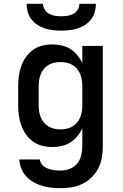

<svg xmlns="http://www.w3.org/2000/svg" viewBox="-20 -760 640 1003"><path d="M297 223Q273 223 248.5 220.5Q224 218 200.5 211Q177 204 155.5 192Q134 180 117.5 162Q101 144 91.5 121Q82 98 81 73H188Q189 85 195.5 94.5Q202 104 211 110.5Q220 117 231 121Q242 125 253 127Q264 129 275 130Q286 131 297 131Q321 131 344.5 122Q368 113 383 94.5Q398 76 404 52.5Q410 29 410 5V-90Q400 -68 384 -48.5Q368 -29 347.5 -16Q327 -3 302.5 2.5Q278 8 253 8Q227 8 200.5 1.5Q174 -5 152.5 -20.5Q131 -36 115.5 -58Q100 -80 91 -105Q82 -130 78.5 -156.5Q75 -183 75 -210V-310Q75 -337 78.5 -363.5Q82 -390 91 -415Q100 -440 115.5 -462Q131 -484 152.5 -499.5Q174 -515 200.5 -521.5Q227 -528 253 -528Q278 -528 302.5 -522.5Q327 -517 347.5 -504Q368 -491 384 -471.5Q400 -452 410 -430V-520H517V5Q517 34 512 63.5Q507 93 493.5 119Q480 145 459 166Q438 187 411.5 200Q385 213 356 218Q327 223 297 223ZM296 -84Q312 -84 328 -87.5Q344 -91 358 -99Q372 -107 382.5 -119.5Q393 -132 399 -147Q405 -162 407.5 -178Q410 -194 410 -210V-310Q410 -326 407.5 -342Q405 -358 399 -373Q393 -388 382.5 -400.5Q372 -413 358 -421Q344 -429 328 -432.5Q312 -436 296 -436Q280 -436 264 -432.5Q248 -429 234 -421Q220 -413 209.5 -400.5Q199 -388 193 -373Q187 -358 184.5 -342Q182 -326 182 -310V-210Q182 -194 184.5 -178Q187 -162 193 -147Q199 -132 209.5 -119.5Q220 -107 234 -99Q248 -91 264 -87.5Q280 -84 296 -84ZM300 -600Q278 -600 256.5 -602.5Q235 -605 214.5 -611.5Q194 -618 175.5 -630Q157 -642 144 -659Q131 -676 125 -697Q119 -718 119 -740H205Q205 -724 214 -709.5Q223 -695 237 -687.5Q251 -680 267.5 -677.5Q284 -675 300 -675Q316 -675 332.5 -677.5Q349 -680 363 -687.5Q377 -695 386 -709.5Q395 -724 395 -740H481Q481 -718 475 -697Q469 -676 456 -659Q443 -642 424.5 -630Q406 -618 385.5 -611.5Q365 -605 343.5 -602.5Q322 -600 300 -600Z"/></svg>

Font: Iosevka Aile Semibold
Style: Regular
Weight: 600
Designer: Belleve Invis
Foundry: Belleve Invis
Version: Version 31.1.0; ttfautohint (v1.8.4)